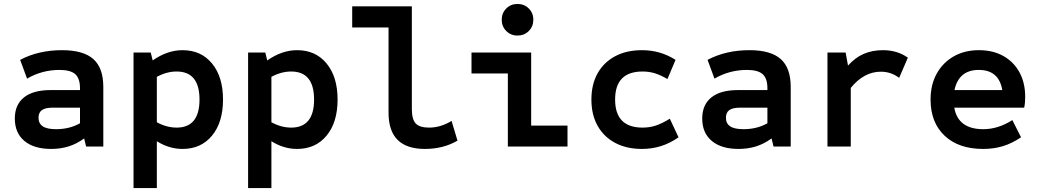

<svg xmlns="http://www.w3.org/2000/svg" viewBox="-20 -742 5260 972"><path d="M239 12Q152 12 103.5 -28.5Q55 -69 55 -142Q55 -212 101.5 -249Q148 -286 236 -286H385V-295Q385 -345 361 -366.5Q337 -388 281 -388Q193 -388 117 -344L82 -439Q175 -488 294 -488Q402 -488 452.5 -443Q503 -398 503 -302V0H416L406 -41Q367 -13 326.5 -0.5Q286 12 239 12ZM264 -88Q332 -88 385 -118V-197H247Q209 -197 192 -184.5Q175 -172 175 -146Q175 -117 196.5 -102.5Q218 -88 264 -88Z M656 210V-476H743L753 -436Q827 -488 904 -488Q998 -488 1053.5 -420.5Q1109 -353 1109 -238Q1109 -123 1053.5 -55.5Q998 12 904 12Q871 12 838.5 2.5Q806 -7 774 -27V210ZM874 -96Q990 -96 990 -238Q990 -380 874 -380Q824 -380 774 -353V-123Q824 -96 874 -96Z M1236 210V-476H1323L1333 -436Q1407 -488 1484 -488Q1578 -488 1633.5 -420.5Q1689 -353 1689 -238Q1689 -123 1633.5 -55.5Q1578 12 1484 12Q1451 12 1418.5 2.5Q1386 -7 1354 -27V210ZM1454 -96Q1570 -96 1570 -238Q1570 -380 1454 -380Q1404 -380 1354 -353V-123Q1404 -96 1454 -96Z M2131 12Q1947 12 1947 -171V-603H1763V-710H2065V-189Q2065 -138 2084.5 -117Q2104 -96 2152 -96Q2211 -96 2266 -130L2296 -30Q2224 12 2131 12Z M2551 0V-370H2367V-476H2669V-106H2853V0ZM2600 -562Q2566 -562 2543 -585Q2520 -608 2520 -642Q2520 -676 2543 -699Q2566 -722 2600 -722Q2634 -722 2657 -699Q2680 -676 2680 -642Q2680 -608 2657 -585Q2634 -562 2600 -562Z M3230 12Q3152 12 3094.5 -18.5Q3037 -49 3005.5 -105Q2974 -161 2974 -238Q2974 -315 3005.5 -371Q3037 -427 3094.5 -457.5Q3152 -488 3230 -488Q3323 -488 3400 -439L3359 -342Q3322 -363 3293.5 -371.5Q3265 -380 3233 -380Q3094 -380 3094 -238Q3094 -96 3233 -96Q3268 -96 3299 -106Q3330 -116 3371 -141L3415 -47Q3332 12 3230 12Z M3719 12Q3632 12 3583.5 -28.5Q3535 -69 3535 -142Q3535 -212 3581.5 -249Q3628 -286 3716 -286H3865V-295Q3865 -345 3841 -366.5Q3817 -388 3761 -388Q3673 -388 3597 -344L3562 -439Q3655 -488 3774 -488Q3882 -488 3932.5 -443Q3983 -398 3983 -302V0H3896L3886 -41Q3847 -13 3806.5 -0.5Q3766 12 3719 12ZM3744 -88Q3812 -88 3865 -118V-197H3727Q3689 -197 3672 -184.5Q3655 -172 3655 -146Q3655 -117 3676.5 -102.5Q3698 -88 3744 -88Z M4169 0V-476H4261L4273 -410Q4310 -451 4353 -469.5Q4396 -488 4450 -488Q4523 -488 4576 -450L4532 -348Q4510 -364 4487.5 -371.5Q4465 -379 4439 -379Q4354 -379 4287 -297V0Z M4957 12Q4833 12 4762 -55Q4691 -122 4691 -238Q4691 -313 4722 -369Q4753 -425 4808 -456.5Q4863 -488 4936 -488Q5007 -488 5059.5 -458.5Q5112 -429 5141 -376Q5170 -323 5170 -252Q5170 -239 5169 -225.5Q5168 -212 5165 -197H4811Q4830 -88 4958 -88Q5033 -88 5105 -134L5149 -47Q5103 -16 5057 -2Q5011 12 4957 12ZM4812 -286H5054Q5037 -388 4935 -388Q4834 -388 4812 -286Z"/></svg>

Font: Sometype Mono
Style: Bold
Weight: 700
Monospace: yes
Designer: Ryoichi Tsunekawa
Foundry: Dharma Type
Version: Version 1.000; ttfautohint (v1.8.3)